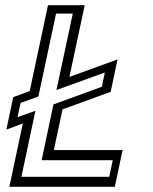

<svg xmlns="http://www.w3.org/2000/svg" viewBox="-20 -720 590 740"><path d="M16 0 68 -244 4.5 -220.5 31 -345.5 94.5 -369 165 -700H306.5L247.5 -423.5L433 -491L406.5 -366L221 -298.5L187.5 -141.5H452.5L422.5 0ZM62.5 -38.5H401L414.5 -102.5H140.5L186 -317.5L372.5 -385.5L384 -440.5L197.5 -373L260.5 -667.5H196L128 -348L59.5 -323.5L47.5 -268.5L116.5 -293Z"/></svg>

Font: Tourney
Style: Italic
Weight: 400
Italic angle: -12°
Version: Version 1.015